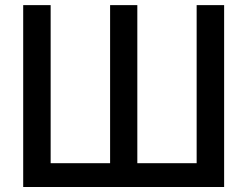

<svg xmlns="http://www.w3.org/2000/svg" viewBox="-20 -748 989 768"><path d="M72.8 -727.5H182.6V-95.2H420.4V-727.5H529.3V-95.2H766.6V-727.5H876.5V0H72.8Z"/></svg>

Font: Inter 24pt Medium
Style: Regular
Weight: 500
Designer: Rasmus Andersson
Foundry: rsms
Version: Version 4.001;git-66647c0bb